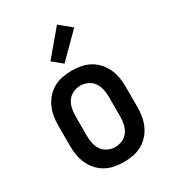

<svg xmlns="http://www.w3.org/2000/svg" viewBox="-188 -868 876 977"><g transform="rotate(-30 250.0 -380.0)"><path d="M250 8Q223 8 196 3Q169 -2 145 -15Q121 -28 102.5 -48.5Q84 -69 72.5 -94Q61 -119 56.5 -146Q52 -173 52 -200V-320Q52 -347 56.5 -374Q61 -401 72.5 -426Q84 -451 102.5 -471.5Q121 -492 145 -505Q169 -518 196 -523Q223 -528 250 -528Q277 -528 304 -523Q331 -518 355 -505Q379 -492 397.5 -471.5Q416 -451 427.5 -426Q439 -401 443.5 -374Q448 -347 448 -320V-200Q448 -173 443.5 -146Q439 -119 427.5 -94Q416 -69 397.5 -48.5Q379 -28 355 -15Q331 -2 304 3Q277 8 250 8ZM250 -80Q272 -80 292.5 -89.5Q313 -99 325.5 -116.5Q338 -134 343 -156Q348 -178 348 -200V-320Q348 -342 343 -364Q338 -386 325.5 -403.5Q313 -421 292.5 -430.5Q272 -440 250 -440Q228 -440 207.5 -430.5Q187 -421 174.5 -403.5Q162 -386 157 -364Q152 -342 152 -320V-200Q152 -178 157 -156Q162 -134 174.5 -116.5Q187 -99 207.5 -89.5Q228 -80 250 -80ZM237 -577 181 -623 303 -768 372 -712Z"/></g></svg>

Font: Iosevka Term Curly Semibold
Style: Regular
Weight: 600
Designer: Belleve Invis
Foundry: Belleve Invis
Version: Version 32.3.0